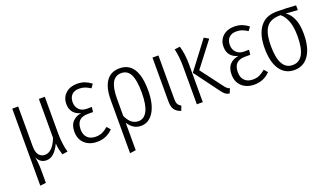

<svg xmlns="http://www.w3.org/2000/svg" viewBox="-68 -1015 2929 1701"><g transform="rotate(-20 1396.5 -164.5)"><path d="M363 9Q353 -23 348 -46Q343 -69 341 -101Q317 -50 286 -19.5Q255 11 213 11Q155 11 128 -48Q139 13 139 79V197L84 203V-523H140V-149Q140 -91 161.5 -65Q183 -39 217 -39Q289 -39 335 -156V-523H391V-177Q391 -81 414 2Z M830 -487 805 -452Q779 -469 755 -478Q731 -487 700 -487Q655 -487 630.5 -462Q606 -437 606 -393Q606 -350 632.5 -323Q659 -296 703 -296H752L746 -250H699Q643 -250 616.5 -223.5Q590 -197 590 -141Q590 -92 618 -64Q646 -36 696 -36Q732 -36 758.5 -48.5Q785 -61 813 -85L842 -52Q781 11 692 11Q621 11 576 -30Q531 -71 531 -142Q531 -203 561 -235.5Q591 -268 644 -277Q598 -288 573 -318.5Q548 -349 548 -396Q548 -459 589.5 -496.5Q631 -534 696 -534Q738 -534 770 -521.5Q802 -509 830 -487Z M1271 -264Q1271 -135 1226 -62Q1181 11 1105 11Q1031 11 986 -62V197L930 205V-296Q930 -412 972.5 -473Q1015 -534 1098 -534Q1184 -534 1227.5 -466Q1271 -398 1271 -264ZM1211 -264Q1211 -382 1183.5 -435.5Q1156 -489 1099 -489Q1041 -489 1013.5 -439Q986 -389 986 -287V-126Q1026 -36 1098 -36Q1152 -36 1181.5 -92.5Q1211 -149 1211 -264Z M1462 -113Q1462 -81 1470.5 -64.5Q1479 -48 1501 -36L1484 8Q1442 -6 1424 -33Q1406 -60 1406 -109V-523H1462Z M1757 -276 1907 -77Q1921 -58 1932 -48Q1943 -38 1958 -33L1940 10Q1916 6 1900 -6.5Q1884 -19 1864 -47L1696 -274L1893 -534L1936 -509ZM1690 -358V0H1634V-355Q1634 -448 1616 -524L1667 -531Q1690 -454 1690 -358Z M2312 -487 2287 -452Q2261 -469 2237 -478Q2213 -487 2182 -487Q2137 -487 2112.5 -462Q2088 -437 2088 -393Q2088 -350 2114.5 -323Q2141 -296 2185 -296H2234L2228 -250H2181Q2125 -250 2098.5 -223.5Q2072 -197 2072 -141Q2072 -92 2100 -64Q2128 -36 2178 -36Q2214 -36 2240.5 -48.5Q2267 -61 2295 -85L2324 -52Q2263 11 2174 11Q2103 11 2058 -30Q2013 -71 2013 -142Q2013 -203 2043 -235.5Q2073 -268 2126 -277Q2080 -288 2055 -318.5Q2030 -349 2030 -396Q2030 -459 2071.5 -496.5Q2113 -534 2178 -534Q2220 -534 2252 -521.5Q2284 -509 2312 -487Z M2760 -478 2649 -486Q2691 -459 2714.5 -403.5Q2738 -348 2738 -263Q2738 -132 2688.5 -60.5Q2639 11 2552 11Q2465 11 2416.5 -59.5Q2368 -130 2368 -261Q2368 -388 2421 -459Q2474 -530 2578 -530Q2664 -530 2760 -523ZM2601 -488H2598Q2506 -489 2466.5 -435Q2427 -381 2427 -261Q2427 -36 2552 -36Q2679 -36 2679 -263Q2679 -349 2658 -404.5Q2637 -460 2601 -488Z"/></g></svg>

Font: Fira Sans Extra Condensed Light
Style: Regular
Weight: 300
Width: 1
Designer: Carrois Corporate & Edenspiekermann AG
Foundry: Carrois Corporate GbR & Edenspiekermann AG
Version: Version 4.203